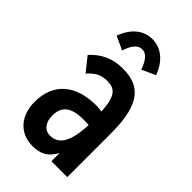

<svg xmlns="http://www.w3.org/2000/svg" viewBox="-206 -712 787 787"><g transform="rotate(45 187.5 -318.0)"><path d="M131 -526C143 -565 161 -588 186 -588C210 -588 228 -566 242 -526L301 -553C278 -616 234 -647 186 -647C137 -647 95 -616 72 -553ZM148 11C190 11 223 -2 247 -48V0H339V-255C339 -433 279 -476 184 -476C127 -476 80 -454 44 -413L92 -353C119 -384 143 -395 176 -395C220 -395 243 -376 248 -289C237 -291 226 -292 217 -292C97 -292 26 -233 26 -123C26 -46 71 11 148 11ZM117 -135C117 -187 146 -214 218 -214C227 -214 238 -214 250 -213C246 -112 219 -70 168 -70C138 -70 117 -94 117 -135Z"/></g></svg>

Font: Inconsolata Condensed
Style: Bold
Weight: 700
Width: 3
Monospace: yes
Designer: Raph Levien, Cyreal, Brenton Simpson
Foundry: Raph Levien, Cyreal, Google
Version: Version 3.100